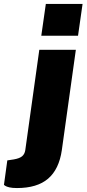

<svg xmlns="http://www.w3.org/2000/svg" viewBox="-134 -782 439 972"><path d="M261 -601H75L98 -762H284ZM-48 170Q-72 170 -86.5 166.5Q-101 163 -107 159Q-113 155 -114 154L-97 30L-64 25Q-35 20 -22 9Q-9 -2 -6 -22L65 -530H250L179 -22Q165 75 109.5 122.5Q54 170 -48 170Z"/></svg>

Font: Morrison ExtraBold
Style: Regular
Weight: 800
Designer: Pablo Impallari, Rodrigo Fuenzalida (Modified by Dan O. Williams)
Version: Version 0.03;June 6, 2019;FontCreator 11.5.0.2425 64-bit; tt